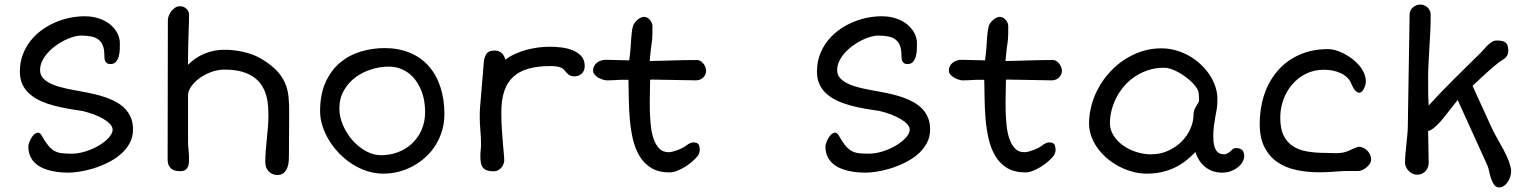

<svg xmlns="http://www.w3.org/2000/svg" viewBox="-20 -747 6685 840"><path d="M104 -106.4Q104 -114.3 109.4 -127.7Q114.7 -141.1 123 -151.9Q131.3 -162.6 141.4 -166Q151.4 -169.4 160.6 -157.2Q176.8 -127.9 190.2 -111.3Q203.6 -94.7 218.3 -86.7Q232.9 -78.6 250.7 -76.7Q268.6 -74.7 293.5 -74.7Q323.7 -74.7 355.5 -85Q387.2 -95.2 413.3 -110.8Q439.5 -126.5 456.1 -145Q472.7 -163.6 472.7 -179.7Q472.7 -191.4 462.4 -203.1Q452.1 -214.8 434.3 -225.6Q416.5 -236.3 392.6 -245.6Q368.7 -254.9 341.8 -261.2Q311 -265.6 278.8 -271.2Q246.6 -276.9 215.8 -284.9Q185.1 -293 158.2 -305.2Q131.3 -317.4 110.8 -335Q90.3 -352.5 78.6 -376.7Q66.9 -400.9 66.9 -434.1Q66.9 -472.2 78.6 -504.9Q90.3 -537.6 110.6 -564.5Q130.9 -591.3 158.2 -612.1Q185.5 -632.8 217 -647Q248.5 -661.1 282.5 -668.5Q316.4 -675.8 350.1 -675.8Q385.3 -675.8 413.8 -666Q442.4 -656.2 462.4 -639.6Q482.4 -623 493.4 -601.8Q504.4 -580.6 504.4 -557.6Q504.4 -545.4 503.9 -529.8Q503.4 -514.2 499.5 -500.2Q495.6 -486.3 487.3 -476.6Q479 -466.8 462.9 -466.8Q453.1 -466.8 447.8 -470.7Q442.4 -474.6 439.9 -480.5Q437.5 -486.3 437 -493.2Q436.5 -500 436.5 -505.9Q436.5 -531.7 429.7 -548.3Q422.9 -564.9 409.9 -574.5Q397 -584 378.2 -587.6Q359.4 -591.3 335.4 -591.3Q318.8 -591.3 299.3 -585.4Q279.8 -579.6 259.8 -569.3Q239.7 -559.1 220.9 -545.2Q202.1 -531.2 187.5 -514.4Q172.9 -497.6 164.1 -478.8Q155.3 -460 155.3 -440.4Q155.3 -417.5 171.1 -402.1Q187 -386.7 212.6 -376.5Q238.3 -366.2 270.8 -359.4Q303.2 -352.5 336.9 -346.7Q364.3 -341.8 391.8 -335.4Q419.4 -329.1 444.3 -320.3Q469.2 -311.5 490.7 -299.3Q512.2 -287.1 528.1 -270.3Q543.9 -253.4 553 -231.4Q562 -209.5 562 -181.2Q562 -146.5 546.6 -119.1Q531.2 -91.8 506.3 -70.8Q481.4 -49.8 450.4 -34.7Q419.4 -19.5 388.2 -10Q356.9 -0.5 328.4 3.9Q299.8 8.3 280.3 8.3Q265.1 8.3 246.1 6.8Q227.1 5.4 207.5 1.2Q188 -2.9 169.4 -10.7Q150.9 -18.6 136.2 -31.2Q121.6 -43.9 112.8 -62.5Q104 -81.1 104 -106.4Z M714.4 -659.7Q714.4 -667.5 718.3 -678Q722.2 -688.5 729.2 -697.8Q736.3 -707 746.1 -713.4Q755.9 -719.7 767.6 -719.7Q784.2 -719.7 795.7 -708.5Q807.1 -697.3 807.1 -682.6Q807.1 -663.6 806.4 -641.6Q805.7 -619.6 804.9 -595.9Q804.2 -572.3 803.5 -547.9Q802.7 -523.4 802.7 -500V-463.4Q834 -495.6 875.2 -512.5Q916.5 -529.3 962.9 -529.3Q981.9 -529.3 1002 -527.1Q1022 -524.9 1042 -520.5Q1062 -516.1 1080.8 -509.5Q1099.6 -502.9 1116.2 -493.7Q1160.6 -468.3 1186.5 -442.1Q1212.4 -416 1225.6 -387Q1238.8 -357.9 1242.2 -324.7Q1245.6 -291.5 1245.1 -251.5L1244.1 -69.8Q1244.1 -59.6 1243.4 -44.7Q1242.7 -29.8 1237.8 -15.6Q1232.9 -1.5 1222.7 8.5Q1212.4 18.6 1193.4 18.6Q1181.6 18.6 1171.9 14.2Q1162.1 9.8 1155 2.2Q1147.9 -5.4 1144.3 -15.4Q1140.6 -25.4 1140.6 -37.1Q1140.6 -63.5 1142.8 -89.1Q1145 -114.7 1147.5 -140.1Q1149.9 -165.5 1152.1 -191.2Q1154.3 -216.8 1154.3 -242.7Q1154.3 -261.2 1152.8 -283.2Q1151.4 -305.2 1145.3 -327.4Q1139.2 -349.6 1127 -370.4Q1114.7 -391.1 1093.5 -407.2Q1072.3 -423.3 1040.3 -432.9Q1008.3 -442.4 962.9 -442.4Q931.6 -442.4 902.6 -431.4Q873.5 -420.4 851.3 -403.8Q829.1 -387.2 815.9 -367.7Q802.7 -348.1 802.7 -330.6V-125Q802.7 -109.9 804.9 -90.6Q807.1 -71.3 807.1 -54.7Q807.1 -44.9 806.4 -34.9Q805.7 -24.9 802 -16.8Q798.3 -8.8 790.3 -3.4Q782.2 2 767.6 2Q761.2 2 752 0.7Q742.7 -0.5 734.1 -5.6Q725.6 -10.7 719.5 -21.2Q713.4 -31.7 713.4 -50.3Z M1380.4 -259.8Q1380.4 -335.4 1404.8 -388.2Q1429.2 -440.9 1469 -473.9Q1508.8 -506.8 1559.3 -521.7Q1609.9 -536.6 1662.6 -536.6Q1723.6 -536.6 1772.2 -516.6Q1820.8 -496.6 1854.5 -459Q1888.2 -421.4 1906.2 -367.9Q1924.3 -314.5 1924.3 -248Q1924.3 -209.5 1914.1 -175.3Q1903.8 -141.1 1885.7 -112.1Q1867.7 -83 1842.5 -60.1Q1817.4 -37.1 1787.6 -20.8Q1757.8 -4.4 1724.6 4.2Q1691.4 12.7 1657.2 12.7Q1620.1 12.7 1585.2 1.2Q1550.3 -10.3 1519.5 -30.3Q1488.8 -50.3 1463.1 -76.9Q1437.5 -103.5 1419.2 -133.8Q1400.9 -164.1 1390.6 -196.3Q1380.4 -228.5 1380.4 -259.8ZM1464.8 -272Q1464.8 -235.8 1480.5 -199.5Q1496.1 -163.1 1521.7 -133.8Q1547.4 -104.5 1580.3 -86.2Q1613.3 -67.9 1647.5 -67.9Q1684.6 -67.9 1719.5 -80.6Q1754.4 -93.3 1781 -117.7Q1807.6 -142.1 1823.7 -177.2Q1839.8 -212.4 1839.8 -257.3Q1839.8 -301.3 1827.9 -337.6Q1815.9 -374 1794.9 -400.4Q1773.9 -426.8 1744.6 -441.2Q1715.3 -455.6 1681.2 -455.6Q1643.1 -455.6 1604.5 -443.6Q1565.9 -431.6 1534.9 -408.4Q1503.9 -385.3 1484.4 -351.1Q1464.8 -316.9 1464.8 -272Z M2081.5 -63Q2081.5 -75.7 2083 -89.4Q2084.5 -103 2084.5 -115.7Q2084.5 -145.5 2081.5 -177.7Q2079.1 -203.6 2078.9 -231.9Q2078.6 -260.3 2080.6 -281.7L2096.7 -474.6Q2098.6 -498 2108.6 -512Q2118.7 -525.9 2144.5 -525.9Q2155.3 -525.9 2163.3 -522.2Q2171.4 -518.6 2177 -512.7Q2182.6 -506.8 2186 -499.8Q2189.5 -492.7 2190.9 -485.8Q2210.9 -501 2234.9 -511.7Q2258.8 -522.5 2284.2 -529.3Q2309.6 -536.1 2335.4 -539.3Q2361.3 -542.5 2385.7 -542.5Q2406.2 -542.5 2432.6 -539.8Q2459 -537.1 2482.4 -528.3Q2505.9 -519.5 2522 -502.9Q2538.1 -486.3 2538.1 -458Q2538.1 -438 2525.6 -425.5Q2513.2 -413.1 2492.7 -413.1Q2477.1 -413.1 2468.3 -420.2Q2459.5 -427.2 2452.6 -436Q2449.7 -439.5 2445.8 -443.4Q2441.9 -447.3 2434.8 -450.7Q2427.7 -454.1 2416.5 -456.1Q2405.3 -458 2387.7 -458Q2332.5 -458 2292 -446.5Q2251.5 -435.1 2225.1 -410.6Q2198.7 -386.2 2186 -347.9Q2173.3 -309.6 2173.3 -255.9Q2173.3 -235.8 2173.8 -218Q2174.3 -200.2 2175.5 -182.6Q2176.8 -165 2178.2 -147Q2179.7 -128.9 2181.2 -108.4Q2182.1 -92.8 2184.1 -76.2Q2186 -59.6 2186 -43.9Q2186 -39.6 2183.6 -31.7Q2181.2 -23.9 2175.5 -16.4Q2169.9 -8.8 2160.9 -3.2Q2151.9 2.4 2138.7 2.4Q2121.6 2.4 2110.6 -1.5Q2099.6 -5.4 2093 -13.4Q2086.4 -21.5 2084 -33.9Q2081.5 -46.4 2081.5 -63Z M2909.7 7.3Q2861.3 7.3 2829.6 -12Q2797.9 -31.2 2778.3 -63.7Q2758.8 -96.2 2749 -137.9Q2739.3 -179.7 2735.4 -224.9Q2731.4 -270 2731 -314.9Q2730.5 -359.9 2729.5 -397.9Q2716.3 -397.9 2705.8 -397.9Q2695.3 -397.9 2685.1 -397.5Q2679.2 -397 2674.3 -396.7Q2669.4 -396.5 2663.8 -396.2Q2658.2 -396 2651.1 -395.8Q2644 -395.5 2633.8 -395.5Q2627.9 -395.5 2618.2 -398.4Q2608.4 -401.4 2598.6 -406.7Q2588.9 -412.1 2581.8 -420.2Q2574.7 -428.2 2574.7 -438.5Q2574.7 -448.7 2579.1 -457.5Q2583.5 -466.3 2591.1 -472.4Q2598.6 -478.5 2608.9 -481.9Q2619.1 -485.4 2630.4 -485.4L2732.9 -482.9Q2734.4 -495.1 2735.8 -507.3Q2737.3 -519.5 2738.3 -531.2Q2739.7 -545.4 2740.2 -557.6Q2740.7 -569.8 2741.7 -581.3Q2742.7 -592.8 2743.9 -604.2Q2745.1 -615.7 2748 -628.4Q2749.5 -636.7 2754.9 -644.8Q2760.3 -652.8 2767.3 -659.2Q2774.4 -665.5 2782.5 -669.4Q2790.5 -673.3 2797.9 -673.3Q2803.7 -673.3 2810.1 -670.4Q2816.4 -667.5 2821.8 -661.9Q2827.1 -656.2 2830.8 -648.7Q2834.5 -641.1 2834.5 -631.8Q2834.5 -612.3 2834.2 -599.1Q2834 -585.9 2833.3 -576.7Q2832.5 -567.4 2831.5 -560.5Q2830.6 -553.7 2829.6 -546.9Q2828.6 -541.5 2827.9 -535.4Q2827.1 -529.3 2826.4 -521.5Q2825.7 -513.7 2824.7 -503.7Q2823.7 -493.7 2822.3 -480Q2850.1 -480.5 2875.2 -481.2Q2900.4 -481.9 2924.8 -482.7Q2949.2 -483.4 2974.6 -483.9Q3000 -484.4 3028.8 -484.4Q3038.6 -484.4 3046.1 -479.2Q3053.7 -474.1 3058.8 -466.8Q3064 -459.5 3066.7 -451.4Q3069.3 -443.4 3069.3 -437.5Q3069.3 -427.2 3064.9 -419.2Q3060.5 -411.1 3054.2 -405.8Q3047.9 -400.4 3040 -397.9Q3032.2 -395.5 3025.9 -395.5L2826.2 -398.9Q2824.2 -397 2824.2 -394.5Q2824.2 -368.7 2823.2 -335.2Q2822.3 -301.8 2823 -267.1Q2823.7 -232.4 2827.1 -199Q2830.6 -165.5 2839.6 -139.4Q2848.6 -113.3 2864.3 -97.2Q2879.9 -81.1 2905.3 -81.1Q2913.6 -81.1 2925 -84.2Q2936.5 -87.4 2947.8 -91.8Q2959 -96.2 2968.8 -101.6Q2978.5 -106.9 2983.9 -111.3Q2989.3 -116.2 2998 -120.1Q3006.8 -124 3012.7 -124Q3031.2 -124 3036.4 -115Q3041.5 -106 3041.5 -90.3Q3041.5 -85 3039.1 -77.4Q3036.6 -69.8 3032.7 -64.9Q3023.4 -53.2 3008.5 -40.3Q2993.7 -27.3 2976.6 -16.8Q2959.5 -6.3 2941.9 0.5Q2924.3 7.3 2909.7 7.3Z M3591.3 -106.4Q3591.3 -114.3 3596.7 -127.7Q3602.1 -141.1 3610.4 -151.9Q3618.7 -162.6 3628.7 -166Q3638.7 -169.4 3647.9 -157.2Q3664.1 -127.9 3677.5 -111.3Q3690.9 -94.7 3705.6 -86.7Q3720.2 -78.6 3738 -76.7Q3755.9 -74.7 3780.8 -74.7Q3811 -74.7 3842.8 -85Q3874.5 -95.2 3900.6 -110.8Q3926.8 -126.5 3943.4 -145Q3960 -163.6 3960 -179.7Q3960 -191.4 3949.7 -203.1Q3939.5 -214.8 3921.6 -225.6Q3903.8 -236.3 3879.9 -245.6Q3856 -254.9 3829.1 -261.2Q3798.3 -265.6 3766.1 -271.2Q3733.9 -276.9 3703.1 -284.9Q3672.4 -293 3645.5 -305.2Q3618.7 -317.4 3598.1 -335Q3577.6 -352.5 3565.9 -376.7Q3554.2 -400.9 3554.2 -434.1Q3554.2 -472.2 3565.9 -504.9Q3577.6 -537.6 3597.9 -564.5Q3618.2 -591.3 3645.5 -612.1Q3672.9 -632.8 3704.3 -647Q3735.8 -661.1 3769.8 -668.5Q3803.7 -675.8 3837.4 -675.8Q3872.6 -675.8 3901.1 -666Q3929.7 -656.2 3949.7 -639.6Q3969.7 -623 3980.7 -601.8Q3991.7 -580.6 3991.7 -557.6Q3991.7 -545.4 3991.2 -529.8Q3990.7 -514.2 3986.8 -500.2Q3982.9 -486.3 3974.6 -476.6Q3966.3 -466.8 3950.2 -466.8Q3940.4 -466.8 3935.1 -470.7Q3929.7 -474.6 3927.2 -480.5Q3924.8 -486.3 3924.3 -493.2Q3923.8 -500 3923.8 -505.9Q3923.8 -531.7 3917 -548.3Q3910.2 -564.9 3897.2 -574.5Q3884.3 -584 3865.5 -587.6Q3846.7 -591.3 3822.8 -591.3Q3806.2 -591.3 3786.6 -585.4Q3767.1 -579.6 3747.1 -569.3Q3727.1 -559.1 3708.3 -545.2Q3689.5 -531.2 3674.8 -514.4Q3660.2 -497.6 3651.4 -478.8Q3642.6 -460 3642.6 -440.4Q3642.6 -417.5 3658.4 -402.1Q3674.3 -386.7 3700 -376.5Q3725.6 -366.2 3758.1 -359.4Q3790.5 -352.5 3824.2 -346.7Q3851.6 -341.8 3879.2 -335.4Q3906.7 -329.1 3931.6 -320.3Q3956.5 -311.5 3978 -299.3Q3999.5 -287.1 4015.4 -270.3Q4031.2 -253.4 4040.3 -231.4Q4049.3 -209.5 4049.3 -181.2Q4049.3 -146.5 4033.9 -119.1Q4018.6 -91.8 3993.7 -70.8Q3968.8 -49.8 3937.7 -34.7Q3906.7 -19.5 3875.5 -10Q3844.2 -0.5 3815.7 3.9Q3787.1 8.3 3767.6 8.3Q3752.4 8.3 3733.4 6.8Q3714.4 5.4 3694.8 1.2Q3675.3 -2.9 3656.7 -10.7Q3638.2 -18.6 3623.5 -31.2Q3608.9 -43.9 3600.1 -62.5Q3591.3 -81.1 3591.3 -106.4Z M4466.3 7.3Q4418 7.3 4386.2 -12Q4354.5 -31.2 4335 -63.7Q4315.4 -96.2 4305.7 -137.9Q4295.9 -179.7 4292 -224.9Q4288.1 -270 4287.6 -314.9Q4287.1 -359.9 4286.1 -397.9Q4272.9 -397.9 4262.5 -397.9Q4252 -397.9 4241.7 -397.5Q4235.8 -397 4231 -396.7Q4226.1 -396.5 4220.5 -396.2Q4214.8 -396 4207.8 -395.8Q4200.7 -395.5 4190.4 -395.5Q4184.6 -395.5 4174.8 -398.4Q4165 -401.4 4155.3 -406.7Q4145.5 -412.1 4138.4 -420.2Q4131.3 -428.2 4131.3 -438.5Q4131.3 -448.7 4135.7 -457.5Q4140.1 -466.3 4147.7 -472.4Q4155.3 -478.5 4165.5 -481.9Q4175.8 -485.4 4187 -485.4L4289.6 -482.9Q4291 -495.1 4292.5 -507.3Q4293.9 -519.5 4294.9 -531.2Q4296.4 -545.4 4296.9 -557.6Q4297.4 -569.8 4298.3 -581.3Q4299.3 -592.8 4300.5 -604.2Q4301.8 -615.7 4304.7 -628.4Q4306.2 -636.7 4311.5 -644.8Q4316.9 -652.8 4324 -659.2Q4331.1 -665.5 4339.1 -669.4Q4347.2 -673.3 4354.5 -673.3Q4360.4 -673.3 4366.7 -670.4Q4373 -667.5 4378.4 -661.9Q4383.8 -656.2 4387.5 -648.7Q4391.1 -641.1 4391.1 -631.8Q4391.1 -612.3 4390.9 -599.1Q4390.6 -585.9 4389.9 -576.7Q4389.2 -567.4 4388.2 -560.5Q4387.2 -553.7 4386.2 -546.9Q4385.3 -541.5 4384.5 -535.4Q4383.8 -529.3 4383.1 -521.5Q4382.3 -513.7 4381.3 -503.7Q4380.4 -493.7 4378.9 -480Q4406.7 -480.5 4431.9 -481.2Q4457 -481.9 4481.4 -482.7Q4505.9 -483.4 4531.2 -483.9Q4556.6 -484.4 4585.4 -484.4Q4595.2 -484.4 4602.8 -479.2Q4610.4 -474.1 4615.5 -466.8Q4620.6 -459.5 4623.3 -451.4Q4626 -443.4 4626 -437.5Q4626 -427.2 4621.6 -419.2Q4617.2 -411.1 4610.8 -405.8Q4604.5 -400.4 4596.7 -397.9Q4588.9 -395.5 4582.5 -395.5L4382.8 -398.9Q4380.9 -397 4380.9 -394.5Q4380.9 -368.7 4379.9 -335.2Q4378.9 -301.8 4379.6 -267.1Q4380.4 -232.4 4383.8 -199Q4387.2 -165.5 4396.2 -139.4Q4405.3 -113.3 4420.9 -97.2Q4436.5 -81.1 4461.9 -81.1Q4470.2 -81.1 4481.7 -84.2Q4493.2 -87.4 4504.4 -91.8Q4515.6 -96.2 4525.4 -101.6Q4535.2 -106.9 4540.5 -111.3Q4545.9 -116.2 4554.7 -120.1Q4563.5 -124 4569.3 -124Q4587.9 -124 4593 -115Q4598.1 -106 4598.1 -90.3Q4598.1 -85 4595.7 -77.4Q4593.3 -69.8 4589.4 -64.9Q4580.1 -53.2 4565.2 -40.3Q4550.3 -27.3 4533.2 -16.8Q4516.1 -6.3 4498.5 0.5Q4481 7.3 4466.3 7.3Z M4744.6 -208Q4744.6 -246.1 4755.6 -287.4Q4766.6 -328.6 4787.1 -364.3Q4806.6 -399.9 4835.2 -431.2Q4863.8 -462.4 4898.9 -485.6Q4934.1 -508.8 4974.9 -522.2Q5015.6 -535.6 5060.1 -535.6Q5093.8 -535.6 5125 -526.6Q5156.2 -517.6 5183.6 -502Q5210.9 -486.3 5233.6 -464.8Q5256.3 -443.4 5272.5 -418.7Q5288.6 -394 5297.4 -367.2Q5306.2 -340.3 5306.2 -313.5Q5306.2 -289.6 5303.5 -271.2Q5300.8 -252.9 5296.9 -234.9Q5293.9 -216.3 5291 -196.5Q5288.1 -176.8 5288.1 -150.4Q5288.1 -127.4 5291.5 -112.5Q5294.9 -97.7 5301.3 -88.4Q5307.6 -79.1 5316.7 -75.4Q5325.7 -71.8 5336.9 -71.8Q5339.8 -71.8 5344.2 -73.5Q5348.6 -75.2 5352.5 -77.4Q5356.4 -79.6 5359.4 -81.8Q5362.3 -84 5363.3 -85.4Q5368.7 -90.8 5373.8 -95Q5378.9 -99.1 5387.7 -99.1Q5405.3 -99.1 5414.3 -90.8Q5423.3 -82.5 5423.3 -63.5Q5423.3 -51.8 5416.3 -39.1Q5409.2 -26.4 5396.5 -15.9Q5383.8 -5.4 5366.2 1.5Q5348.6 8.3 5327.1 8.3Q5284.2 8.3 5253.7 -15.9Q5223.1 -40 5210 -82Q5191.9 -63 5170.4 -45.7Q5148.9 -28.3 5123 -15.4Q5097.2 -2.4 5065.7 5.1Q5034.2 12.7 4996.1 12.7Q4967.3 12.7 4937.3 4.9Q4907.2 -2.9 4879.2 -17.1Q4851.1 -31.2 4826.7 -51.5Q4802.2 -71.8 4783.9 -96.2Q4765.6 -120.6 4755.1 -148.9Q4744.6 -177.2 4744.6 -208ZM4835.9 -209Q4835.9 -178.7 4852.3 -153.3Q4868.7 -127.9 4894.5 -109.9Q4920.4 -91.8 4952.4 -81.8Q4984.4 -71.8 5015.1 -71.8Q5056.2 -71.8 5090.6 -87.4Q5125 -103 5149.7 -127.9Q5174.3 -152.8 5188 -183.8Q5201.7 -214.8 5201.7 -245.1Q5201.7 -262.2 5209.2 -275.1Q5216.8 -288.1 5223.6 -299.8Q5225.6 -302.2 5225.8 -307.4Q5226.1 -312.5 5225.8 -318.1Q5225.6 -323.7 5225.1 -328.6Q5224.6 -333.5 5224.6 -335.4Q5224.6 -346.2 5217.3 -358.9Q5210 -371.6 5197.5 -384.3Q5185.1 -397 5169.2 -408.9Q5153.3 -420.9 5136.7 -430.2Q5120.1 -439.5 5103.5 -445.1Q5086.9 -450.7 5073.7 -450.7Q5036.6 -450.7 5004.6 -440.4Q4972.7 -430.2 4946.3 -412.6Q4919.9 -395 4899.2 -371.3Q4878.4 -347.7 4864.5 -320.8Q4850.6 -293.9 4843.3 -265.1Q4835.9 -236.3 4835.9 -209Z M5491.2 -205.1Q5491.2 -272.5 5510.7 -331.8Q5530.3 -391.1 5568.4 -435.8Q5606.4 -480.5 5662.6 -506.3Q5718.8 -532.2 5791.5 -532.2Q5805.2 -532.2 5822.8 -527.3Q5840.3 -522.5 5858.4 -513.2Q5876.5 -503.9 5894 -491Q5911.6 -478 5925.3 -462.2Q5939 -446.3 5947.3 -427.7Q5955.6 -409.2 5955.6 -389.2Q5955.6 -383.3 5953.1 -374.5Q5950.7 -365.7 5946.5 -357.9Q5942.4 -350.1 5936.5 -345.2Q5930.7 -340.3 5923.6 -341.6Q5916.5 -342.8 5908.2 -352.1Q5899.9 -361.3 5891.1 -382.8Q5884.3 -398.4 5871.8 -409.7Q5859.4 -420.9 5843.3 -428Q5827.1 -435.1 5808.8 -438.5Q5790.5 -441.9 5772.5 -441.9Q5728 -441.9 5692.6 -423.8Q5657.2 -405.8 5632.3 -376.2Q5607.4 -346.7 5594.2 -309.1Q5581.1 -271.5 5581.1 -232.9Q5581.1 -185.5 5595.2 -155.5Q5609.4 -125.5 5635.5 -108.2Q5661.6 -90.8 5698 -84.5Q5734.4 -78.1 5778.8 -78.1Q5792 -78.1 5804.4 -77.4Q5816.9 -76.7 5828.9 -76.9Q5840.8 -77.1 5853 -79.1Q5865.2 -81.1 5878.4 -86.4Q5889.2 -91.3 5898.4 -95.7Q5906.7 -99.1 5914.6 -102.1Q5922.4 -105 5926.3 -105Q5931.2 -105 5939.9 -102.1Q5948.7 -99.1 5957.3 -92.3Q5965.8 -85.4 5972.2 -74.5Q5978.5 -63.5 5978.5 -47.4Q5978.5 -39.1 5972.9 -30.5Q5967.3 -22 5958.7 -14.9Q5950.2 -7.8 5940.9 -3.4Q5931.6 1 5924.3 1H5885.7Q5851.6 1 5819.1 3.9Q5786.6 6.8 5751.5 6.8Q5699.2 6.8 5651.9 -3.2Q5604.5 -13.2 5568.8 -37.6Q5533.2 -62 5512.2 -102.8Q5491.2 -143.6 5491.2 -205.1Z M6127 -33.2Q6127 -51.8 6128.9 -73.5Q6130.9 -95.2 6133.1 -116.9Q6135.3 -138.7 6137.2 -158.9Q6139.2 -179.2 6139.2 -195.3L6147 -682.6Q6147 -693.4 6151.4 -701.7Q6155.8 -710 6162.6 -715.6Q6169.4 -721.2 6177.7 -724.1Q6186 -727.1 6194.8 -727.1Q6201.2 -727.1 6209 -724.4Q6216.8 -721.7 6223.6 -716.1Q6230.5 -710.4 6234.9 -701.7Q6239.3 -692.9 6239.3 -680.7Q6239.3 -644 6237.5 -608.4Q6235.8 -572.8 6233.6 -537.8Q6231.4 -502.9 6229.7 -468.8Q6228 -434.6 6228 -400.9Q6228 -372.6 6228.3 -344.5Q6228.5 -316.4 6230.5 -285.2Q6262.7 -320.8 6292 -351.1Q6321.3 -381.3 6349.6 -409.4Q6377.9 -437.5 6405.5 -464.4Q6433.1 -491.2 6461.4 -519.5Q6468.3 -526.4 6475.6 -535.2Q6482.9 -543.9 6491.2 -551.5Q6499.5 -559.1 6508.5 -564.5Q6517.6 -569.8 6528.3 -569.8Q6543.5 -569.8 6553.2 -567.4Q6563 -564.9 6568.6 -559.3Q6574.2 -553.7 6576.4 -545.4Q6578.6 -537.1 6578.6 -525.4Q6578.6 -515.1 6575.7 -508.3Q6572.8 -501.5 6568.1 -496.3Q6563.5 -491.2 6556.9 -487.1Q6550.3 -482.9 6543 -478Q6537.6 -474.1 6529.3 -467.5Q6521 -460.9 6511.5 -452.9Q6502 -444.8 6491.7 -435.5Q6481.4 -426.3 6471.7 -417.5Q6448.2 -396.5 6422.4 -371.6L6502 -196.8Q6512.2 -174.8 6521.2 -158.2Q6530.3 -141.6 6539.6 -125.2Q6548.8 -108.9 6558.6 -90.6Q6568.4 -72.3 6579.6 -46.4Q6583 -36.6 6585.4 -27.8Q6587.9 -20 6589.6 -12.5Q6591.3 -4.9 6591.3 0Q6591.3 12.7 6587.4 25.6Q6583.5 38.6 6576.4 49.1Q6569.3 59.6 6559.8 66.2Q6550.3 72.8 6539.1 72.8Q6524.9 72.8 6516.8 61.5Q6508.8 50.3 6503.7 34.9Q6498.5 19.5 6495.1 2.9Q6491.7 -13.7 6486.8 -24.4L6357.4 -309.6L6325.7 -269.5Q6314.5 -255.4 6303 -240.5Q6291.5 -225.6 6279.3 -212.2Q6267.1 -198.7 6254.4 -188.2Q6241.7 -177.7 6228 -173.3L6230.5 -34.7Q6230.5 -25.9 6227.5 -16.8Q6224.6 -7.8 6218.3 -0.2Q6211.9 7.3 6202.6 12.2Q6193.4 17.1 6180.7 17.1Q6166.5 17.1 6156.5 11.2Q6146.5 5.4 6139.9 -2.7Q6133.3 -10.7 6130.1 -19.3Q6127 -27.8 6127 -33.2Z"/></svg>

Font: Short Stack
Style: Regular
Weight: 400
Designer: James Grieshaber
Foundry: James Grieshaber
Version: Version 1.002